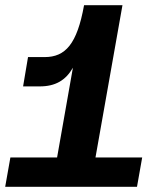

<svg xmlns="http://www.w3.org/2000/svg" viewBox="-21 -720 619 740"><path d="M-1 0H507L527 -113H347L451 -700H303C276 -550 231 -500 151 -500H87L68 -387H132C192 -387 232 -410 260 -459L199 -113H19Z"/></svg>

Font: Uncut Sans
Style: Bold Italic
Weight: 700
Italic angle: -10°
Designer: Kasper Nordkvist
Foundry: Uncut Type
Version: Version 1.111;FEAKit 1.0